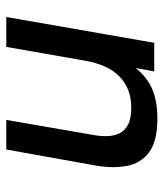

<svg xmlns="http://www.w3.org/2000/svg" viewBox="25 -535 520 610"><g transform="rotate(-90 285.0 -230.0)"><path d="M213 10Q141 10 106 -16.5Q71 -43 63 -86.5Q55 -130 63 -180L115 -470H209L161 -192Q157 -171 157.5 -150Q158 -129 166 -111.5Q174 -94 193.5 -83.5Q213 -73 248 -73Q308 -73 346 -109.5Q384 -146 397 -219L441 -470H536L454 0H363L374 -59Q345 -23 307 -6.5Q269 10 213 10Z"/></g></svg>

Font: Gantari Medium
Style: Italic
Weight: 500
Italic angle: -10°
Designer: Anugrah Pasau
Foundry: Lafontype
Version: Version 1.000